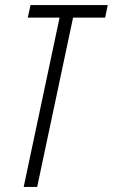

<svg xmlns="http://www.w3.org/2000/svg" viewBox="-20 -734 443 754"><path d="M73 0 214 -665H89L100 -714H403L393 -665H267L126 0Z"/></svg>

Font: Noto Sans ExtraCondensed Light
Style: Italic
Weight: 300
Width: 2
Italic angle: -12°
Designer: Monotype Design Team
Foundry: Monotype Imaging Inc.
Version: Version 2.013; ttfautohint (v1.8.4.7-5d5b)